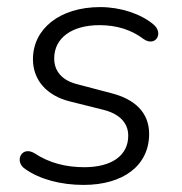

<svg xmlns="http://www.w3.org/2000/svg" viewBox="-20 -514 513 542"><path d="M216 8C327 8 401 -46 401 -136C401 -196 361 -234 294 -251L199 -276C154 -287 133 -314 133 -349C133 -407 183 -443 261 -443C309 -443 351 -430 385 -404C419 -380 444 -421 412 -446C377 -475 320 -494 263 -494C148 -494 73 -432 73 -347C73 -287 113 -244 176 -228L272 -204C316 -193 342 -168 342 -131C342 -74 294 -42 218 -42C166 -42 119 -54 78 -81C41 -104 19 -58 51 -37C92 -8 151 8 216 8Z"/></svg>

Font: SN Pro Light
Style: Italic
Weight: 300
Italic angle: -8.99998°
Designer: Tobias Whetton
Foundry: Supernotes
Version: Version 1.001;Glyphs 3.2 (3249)